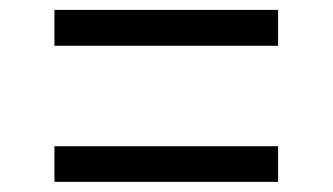

<svg xmlns="http://www.w3.org/2000/svg" viewBox="-20 -515 672 388"><path d="M542 -495V-422.5H90V-495ZM542 -219.5V-147.5H90V-219.5Z"/></svg>

Font: Merriweather
Style: Regular
Weight: 400
Designer: Eben Sorkin
Foundry: Eben Sorkin
Version: Version 2.100; ttfautohint (v1.7.19-72a1) -l 8 -r 50 -G 200 